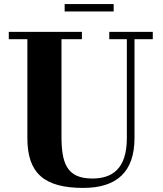

<svg xmlns="http://www.w3.org/2000/svg" viewBox="-20 -906 796 940"><path d="M296.5 -886V-850H536.5V-886ZM23 -750V-714H114V-230C114 -57 197 14 388 14C552 14 638.5 -65 638.5 -230V-714H728V-750H515V-714H601V-230C601 -78 528 -32 432 -32C306 -32 281 -108 281 -240V-714H381V-750Z"/></svg>

Font: Bodoni* 06
Style: Bold
Weight: 700
Version: Version 2.2